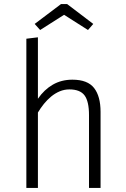

<svg xmlns="http://www.w3.org/2000/svg" viewBox="-20 -927 621 947"><path d="M167 0H110V-736L167 -743V-440Q198 -485 240.5 -509.5Q283 -534 337 -534Q412 -534 444 -493Q476 -452 476 -375V0H419V-359Q419 -427 397 -456.5Q375 -486 322 -486Q297 -486 274.5 -476.5Q252 -467 232.5 -451Q213 -435 196.5 -414.5Q180 -394 167 -372ZM178 -779 151 -809 281 -907H311L440 -809L414 -779L296 -854Z"/></svg>

Font: Jldddboxgfspflltxgxzjzlszac
Style: Regular
Weight: 300
Designer: Carrois Corporate & Edenspiekermann
Foundry: Carrois Corporate GbR & Edenspiekermann AG
Version: Version 2.001